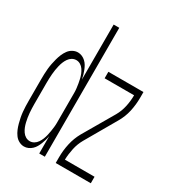

<svg xmlns="http://www.w3.org/2000/svg" viewBox="-180 -838 859 948"><g transform="rotate(30 250.0 -363.5)"><path d="M104 8Q89 8 75 0.5Q61 -7 51.5 -20Q42 -33 36 -47.5Q30 -62 26 -77Q22 -92 19 -107Q16 -122 14.5 -137.5Q13 -153 12.5 -168.5Q12 -184 12 -200V-320Q12 -336 12.5 -351.5Q13 -367 14.5 -382.5Q16 -398 19 -413Q22 -428 26 -443Q30 -458 36 -472.5Q42 -487 51.5 -500Q61 -513 75 -520.5Q89 -528 104 -528Q116 -528 127.5 -523Q139 -518 148 -509.5Q157 -501 163 -490.5Q169 -480 173.5 -468.5Q178 -457 181.5 -445Q185 -433 187 -421V-735H219V0H187V-99Q185 -87 181.5 -75Q178 -63 173.5 -51.5Q169 -40 163 -29.5Q157 -19 148 -10.5Q139 -2 127.5 3Q116 8 104 8ZM116 -29Q128 -29 139 -35.5Q150 -42 157.5 -53Q165 -64 169.5 -75.5Q174 -87 177 -99.5Q180 -112 182 -124.5Q184 -137 185.5 -149.5Q187 -162 187 -174.5Q187 -187 187 -200V-320Q187 -333 187 -345.5Q187 -358 185.5 -370.5Q184 -383 182 -395.5Q180 -408 177 -420.5Q174 -433 169.5 -444.5Q165 -456 157.5 -467Q150 -478 139 -484.5Q128 -491 116 -491Q103 -491 92 -484.5Q81 -478 73.5 -467Q66 -456 61.5 -444.5Q57 -433 54 -420.5Q51 -408 49 -395.5Q47 -383 46 -370.5Q45 -358 44.5 -345.5Q44 -333 44 -320V-200Q44 -187 44.5 -174.5Q45 -162 46 -149.5Q47 -137 49 -124.5Q51 -112 54 -99.5Q57 -87 61.5 -75.5Q66 -64 73.5 -53Q81 -42 92 -35.5Q103 -29 116 -29ZM281 0V-33Q281 -72 289.5 -110.5Q298 -149 317 -183L419 -358Q435 -386 442 -418.5Q449 -451 449 -483H281V-520H481V-488Q481 -448 472.5 -409.5Q464 -371 444 -337L343 -162Q327 -134 320 -101.5Q313 -69 312 -37H481V0Z"/></g></svg>

Font: Iosevka Term Curly Extralight
Style: Regular
Weight: 200
Designer: Belleve Invis
Foundry: Belleve Invis
Version: Version 32.3.0